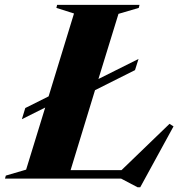

<svg xmlns="http://www.w3.org/2000/svg" viewBox="-56 -735 750 790"><path d="M514 -492.5 499.5 -446.5 335 -364 234.5 -35H444L641.5 -225.5L658 -215L521 35.5H510L442.5 0H-35.5L-32 -12.5L51.5 -37L130 -292.5L34 -244.5L48 -290.5L144 -338.5L248.5 -679.5L176 -702.5L179 -715H518L515 -702.5L431.5 -678L349 -410Z"/></svg>

Font: Newsreader 72pt
Style: Bold Italic
Weight: 700
Italic angle: -17°
Designer: Hugues Gentile
Foundry: Production Type
Version: Version 1.003; ttfautohint (v1.8.3)